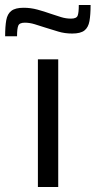

<svg xmlns="http://www.w3.org/2000/svg" viewBox="-65 -747 381 767"><path d="M86.4 0V-510H167.6V0ZM-44.5 -602Q-44.5 -641.3 -40 -666.4Q-35.5 -691.5 -19.6 -703.7Q-3.7 -716 29.4 -716Q57.4 -716 84.7 -708.6Q112 -701.2 138.3 -691.8Q159.2 -684.9 178.8 -678.7Q198.4 -672.6 218.6 -672.6Q240.5 -672.6 245.2 -684.4Q249.8 -696.3 249.8 -727H296.9Q296.9 -688.2 292.4 -662.8Q287.9 -637.5 272.3 -625.2Q256.6 -613 223.5 -613Q193.5 -613 167.7 -620.9Q142 -628.8 114.6 -637.2Q93.7 -644.1 73.6 -650.2Q53.4 -656.4 34.3 -656.4Q12.8 -656.4 8 -644.5Q3.1 -632.7 3.1 -602Z"/></svg>

Font: Saira Thin
Style: Regular
Weight: 100
Designer: Hector Gatti with collaboration of the Omnibus-Type team
Foundry: Omnibus-Type
Version: Version 1.101